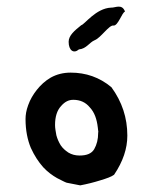

<svg xmlns="http://www.w3.org/2000/svg" viewBox="-20 -552 462 579"><path d="M357 -517C348 -515 336 -473 322 -475C309 -477 284 -438 266 -431C249 -424 241 -405 218 -403C202 -389 187 -400 187 -426C187 -445 205 -460 225 -476C235 -478 269 -527 315 -529C327 -528 348 -542 357 -517ZM324 -25C316 -19 302 -14 282 -8C263 -2 243 3 222 7L181 -1C175 -3 166 -8 152 -15C138 -23 124 -33 110 -48C96 -64 84 -82 73 -106C63 -130 57 -159 57 -193C57 -205 59 -219 65 -235C71 -252 80 -267 91 -281C103 -296 116 -308 133 -318C151 -328 171 -333 193 -333C239 -333 280 -319 316 -289C348 -245 364 -197 364 -143C364 -104 351 -65 324 -25ZM275 -167C272 -193 265 -213 251 -228C238 -244 221 -251 201 -251C188 -251 176 -246 164 -232C152 -219 146 -200 146 -175C146 -165 148 -156 150 -144C153 -133 157 -124 163 -114C169 -105 177 -98 186 -92C196 -86 207 -83 220 -83C242 -83 256 -89 264 -102C272 -116 276 -132 276 -151C276 -154 277 -156 276 -158C276 -161 275 -164 275 -167Z"/></svg>

Font: Gaegu
Style: Bold
Weight: 700
Designer: JIKJI
Foundry: JIKJI
Version: Version 1.00